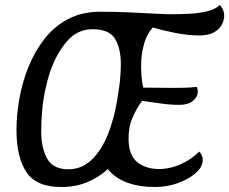

<svg xmlns="http://www.w3.org/2000/svg" viewBox="-20 -727 918 769"><path d="M225 22Q125 22 85.5 -38Q46 -98 46 -207Q46 -266 57.5 -331.5Q69 -397 94 -459Q119 -521 158 -571Q197 -621 252.5 -650.5Q308 -680 381 -680Q443 -680 498.5 -677.5Q554 -675 597.5 -672.5Q641 -670 665 -670Q702 -670 740 -672Q778 -674 810.5 -682Q843 -690 861 -707Q869 -698 873.5 -687Q878 -676 878 -664Q878 -646 868 -627.5Q858 -609 836 -597Q814 -585 777 -585Q735 -585 685.5 -594.5Q636 -604 592 -617Q567 -588 557.5 -553Q548 -518 546 -489Q544 -456 546.5 -425Q549 -394 554 -376L672 -375Q686 -375 714.5 -375.5Q743 -376 768 -379Q770 -375 771 -370Q772 -365 772 -360Q772 -339 753 -323Q734 -307 697 -307Q663 -307 628 -312Q593 -317 549 -323Q528 -295 511 -256.5Q494 -218 495 -168Q496 -104 530.5 -77Q565 -50 617 -50Q661 -50 703.5 -69Q746 -88 778 -120Q792 -105 792 -86Q792 -59 764.5 -34.5Q737 -10 693.5 6Q650 22 601 22Q537 22 488.5 4Q440 -14 412 -50Q376 -17 329.5 2.5Q283 22 225 22ZM254 -49Q308 -49 347.5 -87.5Q387 -126 412 -188.5Q437 -251 449 -324Q454 -353 457.5 -379Q461 -405 462.5 -429Q464 -453 464 -474Q463 -538 439 -574Q415 -610 351 -610Q290 -610 248.5 -562Q207 -514 181 -441Q169 -404 160.5 -363Q152 -322 148.5 -280Q145 -238 145 -196Q146 -132 169.5 -90.5Q193 -49 254 -49Z"/></svg>

Font: Sansita Swashed Light
Style: Regular
Weight: 300
Designer: Pablo Cosgaya
Foundry: Omnibus-Type
Version: Version 1.003